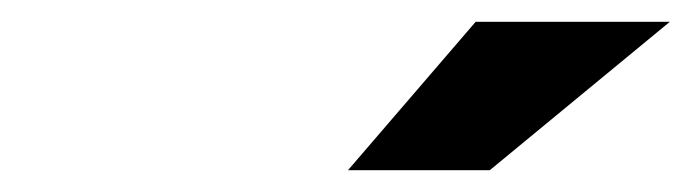

<svg xmlns="http://www.w3.org/2000/svg" viewBox="-20 -767 640 176"><path d="M299 -611 416 -747H594L429 -611Z"/></svg>

Font: Red Hat Display Black
Style: Italic
Weight: 900
Italic angle: -12°
Designer: Pentagram, MCKL
Foundry: Pentagram, MCKL
Version: Version 1.023; ttfautohint (v1.8.3)